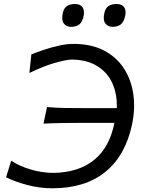

<svg xmlns="http://www.w3.org/2000/svg" viewBox="-20 -950 727 980"><path d="M248 11Q184.5 11 121.5 -5.2Q58.5 -21.5 11 -45L37 -129.5Q84 -99.5 141.5 -83.5Q199 -67.5 253 -67.5Q381 -69.5 460.2 -133.5Q539.5 -197.5 564 -323H419.5Q352 -323 302 -322.2Q252 -321.5 202 -319L220 -403.5Q266 -399.5 315.8 -398.8Q365.5 -398 434.5 -398H576Q579 -466.5 554.8 -522.2Q530.5 -578 478.8 -611.2Q427 -644.5 348.5 -646Q321.5 -646 263.5 -630Q205.5 -614 130 -577.5L140 -672.5Q167.5 -683.5 204.8 -696Q242 -708.5 281.5 -717.2Q321 -726 355 -726Q445.5 -726 510 -692.5Q574.5 -659 612.2 -601Q650 -543 660.5 -469.2Q671 -395.5 654 -315Q620.5 -155.5 517.2 -72.2Q414 11 248 11ZM555 -813Q529.5 -813 517 -831.2Q504.5 -849.5 513 -885Q518.5 -909 533.8 -919.2Q549 -929.5 575 -929.5Q602.5 -929.5 613.5 -913.2Q624.5 -897 619.5 -871.5Q612.5 -837.5 596.2 -825.2Q580 -813 555 -813ZM343 -813Q317.5 -813 305 -831.2Q292.5 -849.5 301 -885Q306.5 -909 321.8 -919.2Q337 -929.5 363 -929.5Q390 -929.5 401 -913.2Q412 -897 407.5 -871.5Q401 -837.5 384.5 -825.2Q368 -813 343 -813Z"/></svg>

Font: Commissioner Flair
Style: Italic
Weight: 400
Italic angle: -12°
Designer: Kostas Bartsokas
Foundry: Kostas Bartsokas
Version: Version 1.000; ttfautohint (v1.8.3)